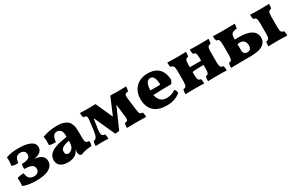

<svg xmlns="http://www.w3.org/2000/svg" viewBox="117 -1448 3705 2438"><g transform="rotate(-30 1970.0 -229.5)"><path d="M229 7Q171 7 122 -1Q73 -9 37 -25Q44 -81 38 -141Q56 -149 84 -153Q112 -157 135 -155Q141 -95 168.5 -75Q196 -55 229 -55Q268 -55 288 -73.5Q308 -92 308 -123Q308 -163 274.5 -180.5Q241 -198 171 -198Q167 -213 168 -233Q169 -253 176 -269Q226 -269 252.5 -278.5Q279 -288 288.5 -304Q298 -320 298 -339Q298 -371 278.5 -387Q259 -403 225 -403Q188 -403 167.5 -381Q147 -359 141 -303Q117 -300 91.5 -303Q66 -306 47 -315Q58 -373 51 -436Q84 -450 129 -457.5Q174 -465 232 -465Q341 -465 403.5 -436.5Q466 -408 466 -350Q466 -309 434.5 -282Q403 -255 341 -247Q414 -240 448.5 -211.5Q483 -183 483 -134Q483 -69 420 -31Q357 7 229 7Z M889 9Q870 2 862 -12Q854 -26 854 -49Q854 -68 860 -92Q842 -52 814 -29Q770 7 694 7Q625 7 586 -22.5Q547 -52 547 -107Q547 -155 574 -186.5Q601 -218 644.5 -237Q688 -256 739 -266.5Q790 -277 838 -284Q838 -320 834 -343Q830 -366 816 -381Q804 -394 790 -399Q776 -404 762 -404Q724 -404 707 -371Q690 -338 686 -293Q657 -293 634 -295Q611 -297 592 -305Q594 -332 593 -363Q592 -394 585 -429Q628 -447 686 -457.5Q744 -468 797 -468Q863 -468 901 -453.5Q939 -439 958 -420Q978 -400 990.5 -363.5Q1003 -327 1003 -256V-179Q1003 -144 1007 -126.5Q1011 -109 1023.5 -102.5Q1036 -96 1060 -95Q1063 -76 1061 -58Q1059 -40 1051 -24Q1010 -23 968 -15Q926 -7 889 9ZM753 -88Q782 -88 810 -116.5Q838 -145 838 -203V-226Q774 -214 742 -194Q710 -174 710 -137Q710 -111 722.5 -99.5Q735 -88 753 -88Z M1393 -10 1254 -318 1233 -185Q1225 -133 1228 -108Q1231 -83 1243.5 -75Q1256 -67 1277 -66Q1282 -51 1284 -33.5Q1286 -16 1286 3Q1269 1 1247 0.5Q1225 0 1203 0Q1180 0 1151 0.5Q1122 1 1100 3Q1100 -17 1102 -34Q1104 -51 1109 -66Q1138 -67 1153 -92.5Q1168 -118 1176 -179L1193 -315Q1200 -364 1189.5 -378Q1179 -392 1146 -392Q1140 -408 1138 -424Q1136 -440 1136 -461Q1151 -460 1174 -459.5Q1197 -459 1219 -458.5Q1241 -458 1254 -458Q1266 -458 1289.5 -458.5Q1313 -459 1335 -459.5Q1357 -460 1364 -460L1475 -212L1581 -460Q1596 -460 1619 -459.5Q1642 -459 1664 -458.5Q1686 -458 1699 -458Q1718 -458 1752 -459Q1786 -460 1812 -461Q1812 -417 1802 -392Q1766 -392 1756.5 -375.5Q1747 -359 1753 -315L1773 -155Q1778 -115 1783.5 -97Q1789 -79 1799.5 -73.5Q1810 -68 1831 -66Q1836 -51 1838 -34Q1840 -17 1840 3Q1834 2 1813 1.5Q1792 1 1766 0.5Q1740 0 1716.5 0Q1693 0 1681 0Q1660 0 1635.5 0.5Q1611 1 1589.5 1.5Q1568 2 1558 2Q1558 -20 1560 -35Q1562 -50 1568 -66Q1590 -68 1600.5 -74Q1611 -80 1612.5 -96.5Q1614 -113 1610 -147L1589 -320L1454 -15Q1443 -12 1425 -11Q1407 -10 1393 -10Z M2142 9Q2052 9 1996 -22Q1940 -53 1914.5 -106Q1889 -159 1889 -225Q1889 -299 1918.5 -353Q1948 -407 2002 -437Q2056 -467 2131 -467Q2205 -467 2252.5 -439.5Q2300 -412 2323.5 -363.5Q2347 -315 2350 -251Q2342 -219 2321 -198Q2271 -198 2199 -197.5Q2127 -197 2058 -193Q2068 -139 2099.5 -106.5Q2131 -74 2191 -74Q2226 -74 2261 -85.5Q2296 -97 2319 -117Q2329 -111 2336.5 -93.5Q2344 -76 2345 -58Q2305 -25 2256 -8Q2207 9 2142 9ZM2130 -400Q2096 -400 2075.5 -365Q2055 -330 2054 -262H2200Q2200 -329 2182 -364.5Q2164 -400 2130 -400Z M2416 3Q2416 -19 2418 -35Q2420 -51 2425 -66Q2453 -66 2464.5 -84.5Q2476 -103 2476 -153V-305Q2476 -355 2464.5 -373.5Q2453 -392 2425 -392Q2420 -407 2418 -423Q2416 -439 2416 -461Q2439 -460 2478.5 -459Q2518 -458 2558 -458Q2596 -458 2633 -459Q2670 -460 2691 -461Q2691 -439 2689 -423Q2687 -407 2681 -392Q2656 -392 2645.5 -373.5Q2635 -355 2635 -305V-267H2801V-305Q2801 -355 2791 -373.5Q2781 -392 2755 -392Q2750 -407 2748 -423Q2746 -439 2746 -461Q2767 -460 2804 -459Q2841 -458 2878 -458Q2919 -458 2958.5 -459Q2998 -460 3021 -461Q3021 -439 3019 -423Q3017 -407 3011 -392Q2984 -392 2972.5 -373.5Q2961 -355 2961 -305V-153Q2961 -103 2972.5 -84.5Q2984 -66 3011 -66Q3017 -51 3019 -35Q3021 -19 3021 3Q2998 2 2958.5 1Q2919 0 2878 0Q2841 0 2804 1Q2767 2 2746 3Q2746 -19 2748 -35Q2750 -51 2755 -66Q2781 -66 2791 -84.5Q2801 -103 2801 -153V-205Q2759 -205 2713 -203.5Q2667 -202 2635 -197V-153Q2635 -103 2645.5 -84.5Q2656 -66 2681 -66Q2687 -51 2689 -35Q2691 -19 2691 3Q2670 2 2633 1Q2596 0 2558 0Q2518 0 2478.5 1Q2439 2 2416 3Z M3085 3Q3085 -19 3087 -35Q3089 -51 3094 -66Q3121 -66 3131.5 -84.5Q3142 -103 3142 -153V-305Q3142 -355 3131.5 -373.5Q3121 -392 3094 -392Q3089 -407 3087 -423Q3085 -439 3085 -461Q3107 -460 3147 -459Q3187 -458 3235 -458Q3284 -458 3333 -459Q3382 -460 3405 -461Q3405 -442 3403 -425Q3401 -408 3396 -393Q3343 -389 3324.5 -372Q3306 -355 3306 -311V-284Q3329 -287 3363 -287Q3608 -287 3608 -137Q3608 -73 3551.5 -36.5Q3495 0 3361 0Q3285 0 3210 0.5Q3135 1 3085 3ZM3631 3Q3631 -19 3633 -35Q3635 -51 3641 -66Q3667 -66 3677.5 -84.5Q3688 -103 3688 -153V-305Q3688 -355 3677.5 -373.5Q3667 -392 3641 -392Q3635 -407 3633 -423Q3631 -439 3631 -461Q3654 -460 3692 -459Q3730 -458 3770 -458Q3810 -458 3848.5 -459Q3887 -460 3909 -461Q3909 -439 3907 -423Q3905 -407 3899 -392Q3873 -392 3862.5 -373.5Q3852 -355 3852 -305V-153Q3852 -103 3862.5 -84.5Q3873 -66 3899 -66Q3905 -51 3907 -35Q3909 -19 3909 3Q3887 2 3848.5 1Q3810 0 3770 0Q3730 0 3692 1Q3654 2 3631 3ZM3306 -138Q3306 -93 3323 -79Q3340 -65 3362 -65Q3424 -65 3424 -131Q3424 -175 3401.5 -198Q3379 -221 3343 -221Q3336 -221 3326.5 -220.5Q3317 -220 3306 -218Z"/></g></svg>

Font: Vollkorn ExtraBold
Style: Regular
Weight: 800
Designer: Friedrich Althausen
Foundry: Friedrich Althausen
Version: Version 5.000; ttfautohint (v1.8.3)